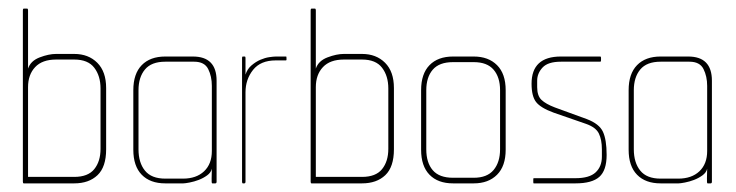

<svg xmlns="http://www.w3.org/2000/svg" viewBox="-20 -425 1705 445"><path d="M152 0H35Q33 0 33 -4V-401Q33 -405 35 -405H43Q45 -405 45 -401V-266Q51 -284 72 -292Q93 -300 110 -300H152Q185 -300 205.5 -279.5Q226 -259 226 -221V-79Q226 -38 206 -19Q186 0 152 0ZM213 -220Q213 -249 198.5 -268Q184 -287 152 -287H110Q78 -287 61.5 -269.5Q45 -252 45 -223V-15H152Q184 -15 198.5 -33Q213 -51 213 -80Z M479 0H472Q470 0 470.5 -11.5Q471 -23 471 -34Q469 -25 460 -18.5Q451 -12 440.5 -8Q430 -4 419.5 -2Q409 0 405 0H363Q328 0 308.5 -20Q289 -40 289 -78V-216Q289 -254 308.5 -274Q328 -294 363 -294H427Q482 -294 482 -238V-4Q482 0 479 0ZM430 -282H363Q331 -282 316 -264Q301 -246 301 -216V-79Q301 -48 316 -29.5Q331 -11 363 -11H404Q435 -11 453 -28Q471 -45 471 -75V-226Q471 -248 462.5 -265Q454 -282 430 -282Z M643 -285H619Q584 -285 566.5 -263Q549 -241 549 -211V-4Q549 0 546 0H543Q541 0 541 -4V-291Q541 -294 543 -294H547Q549 -294 549 -291V-252Q553 -265 563 -273.5Q573 -282 583.5 -286.5Q594 -291 604 -292.5Q614 -294 620 -294H643Q644 -294 644 -291V-288V-286Q643 -285 643 -285Z M819 0H702Q700 0 700 -4V-401Q700 -405 702 -405H710Q712 -405 712 -401V-266Q718 -284 739 -292Q760 -300 777 -300H819Q852 -300 872.5 -279.5Q893 -259 893 -221V-79Q893 -38 873 -19Q853 0 819 0ZM880 -220Q880 -249 865.5 -268Q851 -287 819 -287H777Q745 -287 728.5 -269.5Q712 -252 712 -223V-15H819Q851 -15 865.5 -33Q880 -51 880 -80Z M1078 0H1030Q995 0 975.5 -20Q956 -40 956 -78V-216Q956 -254 975.5 -274Q995 -294 1030 -294H1078Q1112 -294 1132 -274Q1152 -254 1152 -216V-78Q1152 -40 1132 -20Q1112 0 1078 0ZM1139 -216Q1139 -246 1124 -263.5Q1109 -281 1078 -281H1030Q998 -281 983 -263.5Q968 -246 968 -216V-79Q968 -48 983 -30.5Q998 -13 1030 -13H1078Q1109 -13 1124 -31Q1139 -49 1139 -79Z M1314 0H1217Q1216 0 1216 -3V-9Q1216 -12 1217 -12H1314Q1346 -12 1360.5 -25.5Q1375 -39 1375 -62V-79Q1375 -101 1368 -115.5Q1361 -130 1338 -138L1263 -164Q1233 -175 1222.5 -188.5Q1212 -202 1212 -231Q1212 -294 1280 -294H1371Q1373 -294 1373 -291V-285Q1373 -282 1371 -282H1280Q1250 -282 1237.5 -268.5Q1225 -255 1225 -238V-223Q1225 -203 1235 -193.5Q1245 -184 1266 -176L1340 -149Q1369 -138 1377.5 -119.5Q1386 -101 1386 -66Q1386 -30 1369 -15Q1352 0 1314 0Z M1627 0H1620Q1618 0 1618.5 -11.5Q1619 -23 1619 -34Q1617 -25 1608 -18.5Q1599 -12 1588.5 -8Q1578 -4 1567.5 -2Q1557 0 1553 0H1511Q1476 0 1456.5 -20Q1437 -40 1437 -78V-216Q1437 -254 1456.5 -274Q1476 -294 1511 -294H1575Q1630 -294 1630 -238V-4Q1630 0 1627 0ZM1578 -282H1511Q1479 -282 1464 -264Q1449 -246 1449 -216V-79Q1449 -48 1464 -29.5Q1479 -11 1511 -11H1552Q1583 -11 1601 -28Q1619 -45 1619 -75V-226Q1619 -248 1610.5 -265Q1602 -282 1578 -282Z"/></svg>

Font: Chathura Thin
Style: Regular
Weight: 250
Designer: Appaji Ambarisha Darbha
Foundry: Aditya Fonts
Version: Version 1.001 2016